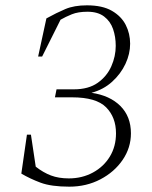

<svg xmlns="http://www.w3.org/2000/svg" viewBox="-20 -690 569 720"><path d="M308 -646Q273 -646 249.5 -636.5Q226 -627 207 -616L138 -478H123L154 -621Q192 -642 225 -656Q258 -670 306 -670Q364 -670 399.5 -649.5Q435 -629 451.5 -596.5Q468 -564 468 -526Q468 -488 450.5 -450.5Q433 -413 400.5 -383.5Q368 -354 323 -342Q392 -332 431.5 -292.5Q471 -253 471 -190Q471 -136 440 -90.5Q409 -45 356.5 -17.5Q304 10 240 10Q172 10 132 -5Q92 -20 60 -39L81 -185H96L114 -65Q142 -43 171 -32Q200 -21 238 -21Q288 -21 328.5 -43Q369 -65 392 -103Q415 -141 415 -190Q415 -250 378 -287.5Q341 -325 250 -325H186L192 -355H257Q312 -355 346.5 -379.5Q381 -404 397.5 -441.5Q414 -479 414 -518Q414 -552 404 -581Q394 -610 370.5 -628Q347 -646 308 -646Z"/></svg>

Font: Spectral ExtraLight
Style: Italic
Weight: 275
Italic angle: -10°
Designer: Jean-Baptiste Levee
Foundry: Production Type
Version: Version 2.001